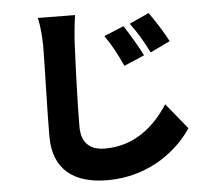

<svg xmlns="http://www.w3.org/2000/svg" viewBox="-58 -862 1116 1004"><g transform="rotate(-5 500.0 -359.5)"><path d="M619 -716 515 -673C554 -618 574 -578 606 -509L713 -555C691 -600 649 -671 619 -716ZM756 -773 653 -726C692 -673 714 -636 749 -567L853 -617C831 -661 787 -730 756 -773ZM372 -796 177 -798C187 -753 192 -698 192 -644C192 -569 183 -301 183 -175C183 0 292 79 467 79C700 79 848 -59 911 -155L801 -290C728 -178 623 -87 468 -87C400 -87 344 -117 344 -213C344 -323 352 -539 357 -644C359 -688 365 -748 372 -796Z"/></g></svg>

Font: Noto Sans TC Black
Style: Regular
Weight: 900
Designer: Ryoko NISHIZUKA 西塚涼子 (kana, bopomofo & ideographs); Paul D. Hunt (Latin, Greek & Cyrillic); Sandoll Communications 산돌커뮤니
Foundry: Adobe
Version: Version 2.004;hotconv 1.0.118;makeotfexe 2.5.65603